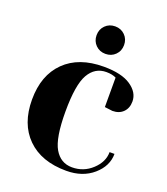

<svg xmlns="http://www.w3.org/2000/svg" viewBox="-134 -809 799 919"><g transform="rotate(20 265.0 -350.0)"><path d="M330 -495Q272 -495 241 -441Q210 -387 210 -250Q210 -116 241 -63Q272 -10 330 -10Q389 -10 432 -50Q475 -90 475 -140H500Q500 -78 446.5 -31.5Q393 15 310 15Q183 15 111.5 -55.5Q40 -126 40 -250Q40 -374 111.5 -444.5Q183 -515 310 -515Q401 -515 448 -483Q495 -451 495 -405Q495 -371 474.5 -350.5Q454 -330 420 -330L380 -335V-485Q360 -495 330 -495ZM245 -595Q225 -615 225 -645Q225 -675 245 -695Q265 -715 295 -715Q325 -715 345 -695Q365 -675 365 -645Q365 -615 345 -595Q325 -575 295 -575Q265 -575 245 -595Z"/></g></svg>

Font: Yeseva One
Style: Regular
Weight: 400
Designer: Jovanny Lemonad
Foundry: Jovanny Lemonad
Version: Version 2.000